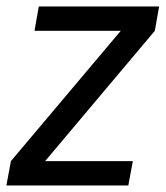

<svg xmlns="http://www.w3.org/2000/svg" viewBox="-30 -568 508 588"><path d="M457.3 -548.3 444.2 -473.7 108.2 -74.6H376.8L363 0H-10.4L3.4 -74.6L339.9 -473.7H75.7L88.8 -548.3Z"/></svg>

Font: Poppins Variable
Style: Italic
Weight: 100
Italic angle: -10°
Designer: Jonny Pinhorn
Foundry: Indian Type Foundry
Version: Version 6.000